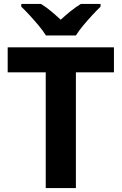

<svg xmlns="http://www.w3.org/2000/svg" viewBox="-20 -954 617 974"><path d="M365 0H212V-587H19V-714H558V-587H365ZM213 -774Q199 -797 176.5 -824Q154 -851 130.5 -876.5Q107 -902 88 -920V-934H188Q214 -918 238 -898Q262 -878 288 -854Q314 -878 339 -898Q364 -918 390 -934H490V-920Q472 -903 448 -877Q424 -851 401.5 -824Q379 -797 365 -774Z"/></svg>

Font: Noto Sans Lao Looped
Style: Bold
Weight: 700
Designer: Mark Frömberg, Ben Mitchell
Foundry: The Fontpad Ltd
Version: Version 1.001